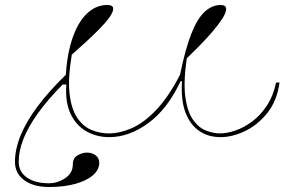

<svg xmlns="http://www.w3.org/2000/svg" viewBox="-20 -535 1181 770"><path d="M177 215Q114 215 77 187.5Q40 160 40 114Q40 64 62.5 8.5Q85 -47 130.5 -108Q176 -169 244 -235Q248 -300 261.5 -351.5Q275 -403 296.5 -439.5Q318 -476 347 -495.5Q376 -515 410 -515Q421 -515 427.5 -511.5Q434 -508 434 -500Q434 -486 417.5 -463.5Q401 -441 375 -415Q349 -389 320.5 -363Q292 -337 268 -316Q252 -221 259 -159.5Q266 -98 289.5 -63Q313 -28 346.5 -14Q380 0 416 0Q460 0 507.5 -20.5Q555 -41 604.5 -92Q654 -143 702 -235Q723 -338 747 -399Q771 -460 800.5 -487.5Q830 -515 865 -515Q876 -515 881.5 -511Q887 -507 887 -500Q887 -484 871.5 -460Q856 -436 832 -408Q808 -380 780.5 -352Q753 -324 729 -301Q715 -204 723.5 -144.5Q732 -85 755 -53.5Q778 -22 807 -11Q836 0 863 0Q890 0 924 -11.5Q958 -23 991 -47.5Q1024 -72 1050 -111Q1076 -150 1087 -204H1101Q1091 -131 1052.5 -82.5Q1014 -34 963 -9.5Q912 15 864 15Q816 15 779.5 -9.5Q743 -34 724 -83.5Q705 -133 710 -209H704Q652 -98 575 -41.5Q498 15 418 15Q369 15 328 -7.5Q287 -30 264 -76.5Q241 -123 246 -196H231Q172 -136 133 -82Q94 -28 74.5 21Q55 70 55 114Q55 154 88 177Q121 200 176 200Q211 200 241.5 179.5Q272 159 272 125Q272 99 291 88Q310 77 329 77Q349 77 363.5 88Q378 99 378 118Q378 146 352.5 168Q327 190 281.5 202.5Q236 215 177 215Z"/></svg>

Font: Kalnia Expanded Thin
Style: Regular
Weight: 250
Width: 7
Designer: Frida Medrano
Foundry: Frida Medrano
Version: Version 1.105